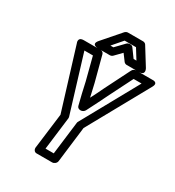

<svg xmlns="http://www.w3.org/2000/svg" viewBox="-204 -966 1014 1111"><g transform="rotate(30 303.0 -410.0)"><path d="M244 -25 271 -243C271 -246 271 -250 270 -253L155 -629H212L251 -478C262 -428 272 -384 285 -334C287 -324 297 -318 307 -318H310C320 -318 331 -325 336 -334C361 -384 385 -429 408 -478L484 -629H537L329 -253C327 -250 326 -246 326 -243L299 -25ZM191 0C190 11 198 25 213 25H318C329 25 344 15 346 0L375 -238L600 -644C622 -683 581 -679 581 -679H473C463 -679 452 -673 447 -663L363 -496C349 -466 336 -440 320 -409C313 -437 307 -466 300 -496L256 -663C254 -672 245 -679 235 -679H123C80 -679 96 -644 96 -644L221 -238ZM291 -729H271L328 -795H404L445 -729H426L386 -784C382 -790 375 -793 368 -793H364C357 -793 349 -789 344 -784ZM296 -679C303 -679 311 -682 316 -688L358 -731L390 -688C394 -683 401 -679 408 -679H489C538 -679 514 -719 514 -719L442 -835C439 -840 431 -845 423 -845H322C315 -845 307 -842 301 -835L200 -719C166 -680 215 -679 215 -679Z"/></g></svg>

Font: Falling Sky
Style: CondOuObl
Weight: 400
Designer: Paul D. Hunt
Foundry: Adobe Systems Incorporated
Version: Version 1.02